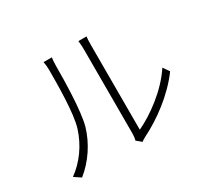

<svg xmlns="http://www.w3.org/2000/svg" viewBox="-149 -969 1298 1208"><g transform="rotate(-30 500.0 -364.5)"><path d="M536 -20 571 9C577 4 587 -3 601 -10C718 -68 854 -167 943 -289L912 -333C831 -210 693 -112 594 -66C594 -79 594 -623 594 -675C594 -709 595 -731 597 -742H538C539 -731 542 -709 542 -675C542 -623 542 -108 542 -67C542 -51 540 -34 536 -20ZM81 -19 129 13C212 -53 277 -150 307 -254C334 -353 338 -570 338 -676C338 -699 340 -721 342 -737H282C286 -718 288 -699 288 -676C288 -569 287 -364 258 -269C226 -166 163 -78 81 -19Z"/></g></svg>

Font: GenYoGothic2 TW L
Style: Regular
Weight: 300
Version: Version 2.100;PS 2.1;hotconv 16.6.51;makeotf.lib2.5.65220 DE